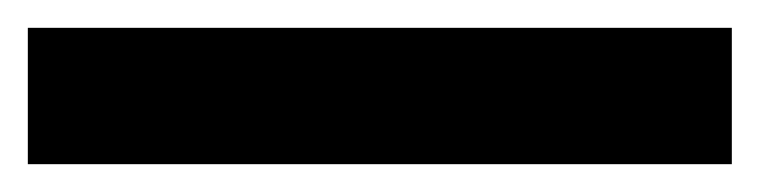

<svg xmlns="http://www.w3.org/2000/svg" viewBox="-23 -878 546 138"><path d="M503 -760V-858H-3V-760Z"/></svg>

Font: Noto Sans Lisu
Style: Bold
Weight: 700
Designer: Monotype Design Team. David Williams.
Foundry: Monotype Imaging Inc.
Version: Version 2.102